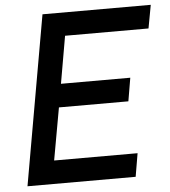

<svg xmlns="http://www.w3.org/2000/svg" viewBox="-53 -798 752 847"><g transform="rotate(-5 323.0 -375.0)"><path d="M257.5 -647 221 -437.5H528L510.5 -334.5H203L161.5 -103H531L513.5 0H34.5L166.5 -750H646L627 -647Z"/></g></svg>

Font: Russisch Sans SemiBold
Style: Italic
Weight: 600
Width: 4
Italic angle: -10°
Designer: Michael Sharanda (font) & Cristiano Sobral (main changes)
Foundry: Michael Sharanda
Version: Version 2.00;September 8, 2020;FontCreator 13.0.0.2681 64-bi